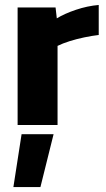

<svg xmlns="http://www.w3.org/2000/svg" viewBox="-20 -504 429 774"><path d="M51 0V-474H204L209 -430Q240 -449 286 -464.5Q332 -480 378 -484V-363Q352 -360 320.5 -353.5Q289 -347 260.5 -338Q232 -329 212 -319V0ZM34 250 67 37H196L143 250Z"/></svg>

Font: Kanit SemiBold
Style: Regular
Weight: 600
Designer: Katatrad Team
Foundry: CadsonDemak
Version: Version 2.000; ttfautohint (v1.8.3)